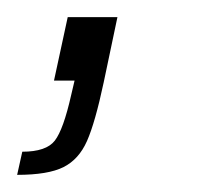

<svg xmlns="http://www.w3.org/2000/svg" viewBox="-59 -94 236 224"><path d="M24 17 28 0H4L20 -74H78L62 2Q52 49 42.5 70.5Q33 92 15 101Q-3 110 -39 110L-33 83Q-5 83 5 70Q15 57 24 17Z"/></svg>

Font: Saira Ultra Condensed Light
Style: Italic
Weight: 300
Width: 1
Italic angle: -12°
Designer: Hector Gatti with collaboration of the Omnibus-Type team
Foundry: Omnibus-Type
Version: Version 1.001; ttfautohint (v1.8)